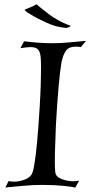

<svg xmlns="http://www.w3.org/2000/svg" viewBox="-20 -865 425 893"><path d="M330 8Q321 4 276.5 -0.5Q232 -5 176 -5Q133 -5 90.5 -1Q48 3 5 7L20 -23Q31 -20 45 -20Q71 -20 98 -31Q125 -42 132 -65Q147 -115 159 -284Q162 -325 165 -374.5Q168 -424 169.5 -472Q171 -520 171 -554Q171 -564 170.5 -572.5Q170 -581 170 -587Q169 -619 159 -632.5Q149 -646 122 -646Q113 -646 101 -644.5Q89 -643 75 -641L92 -673Q102 -672 124 -669.5Q146 -667 173.5 -665.5Q201 -664 227 -664Q262 -664 304 -668Q346 -672 380 -675L356 -646Q349 -647 343.5 -647.5Q338 -648 333 -648Q300 -648 286.5 -629Q273 -610 266 -575Q259 -534 252.5 -461.5Q246 -389 240 -283Q239 -243 237 -197.5Q235 -152 235 -115Q235 -99 235.5 -86.5Q236 -74 237 -65Q239 -43 266 -32.5Q293 -22 321 -22Q336 -22 348 -25ZM291 -735Q280 -735 254.5 -740Q229 -745 200 -758Q154 -779 136.5 -789.5Q119 -800 106 -808Q95 -816 95 -819Q95 -821 114 -828Q129 -833 150 -845Q152 -842 210 -797Q218 -790 246.5 -773.5Q275 -757 306 -746Q308 -744 308 -744Q308 -741 291 -735Z"/></svg>

Font: Luxurious Roman
Style: Regular
Weight: 400
Designer: Robert E. Leuschke
Foundry: Robert E. Leuschke
Version: Version 1.010; ttfautohint (v1.8.3)